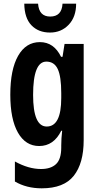

<svg xmlns="http://www.w3.org/2000/svg" viewBox="-20 -784 534 1044"><path d="M320 -764Q316 -694 253 -694Q192 -694 187 -764H112Q113 -686 151 -646.5Q189 -607 252 -607Q313 -607 353.5 -649.5Q394 -692 394 -764ZM313 -278V-251Q313 -96 234 -96Q160 -96 160 -268Q160 -449 232 -449Q275 -449 294 -408.5Q313 -368 313 -278ZM36 -269Q36 -136 77.5 -63Q119 10 193 10Q272 10 313 -73H318Q313 -31 313 7V18Q313 82 284.5 108.5Q256 135 203 135Q135 135 61 94V203Q124 240 207 240Q327 240 381 172Q435 104 435 -22V-545H331L320 -475H312Q273 -555 197 -555Q121 -555 78.5 -480.5Q36 -406 36 -269Z"/></svg>

Font: Noto Sans UI Condensed
Style: Bold
Weight: 700
Width: 3
Designer: Monotype Design Team
Foundry: Monotype Imaging Inc.
Version: 1.001